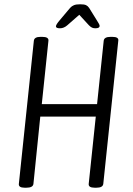

<svg xmlns="http://www.w3.org/2000/svg" viewBox="-20 -874 621 896"><path d="M95 2Q66 2 68 -16L138 -684Q140 -702 169 -702H177Q208 -702 206 -684L175 -388H433L464 -684Q466 -702 496 -702H504Q535 -702 532 -684L462 -16Q460 2 430 2H422Q392 2 394 -16L427 -330H168L136 -16Q134 2 103 2ZM260 -742Q241 -742 241 -751Q241 -759 259 -780L307 -837Q315 -846 325.5 -850Q336 -854 354 -854Q373 -854 381.5 -850Q390 -846 396 -837L432 -779Q437 -771 441 -764Q445 -757 445 -753Q445 -742 425 -742Q416 -742 409.5 -745Q403 -748 395 -756L350 -805L294 -756Q278 -742 260 -742Z"/></svg>

Font: Asap Condensed Condensed Light
Style: Italic
Weight: 300
Width: 3
Italic angle: -6°
Designer: Pablo Cosgaya
Foundry: Omnibus-Type
Version: Version 3.001; ttfautohint (v1.8.4.7-5d5b)